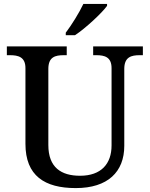

<svg xmlns="http://www.w3.org/2000/svg" viewBox="-20 -951 765 981"><path d="M316 -784V-771H363C418 -807 502 -886 527 -921V-931H406C385 -886 345 -822 316 -784ZM367 10C531 10 615 -73 615 -206V-599C615 -660 651 -669 694 -669H710V-714H456V-669H472C514 -669 550 -660 550 -603V-208C550 -114 497 -53 389 -53C293 -53 227 -95 227 -210V-599C227 -660 262 -669 306 -669H321V-714H15V-669H31C73 -669 110 -660 110 -603V-216C110 -53 208 10 367 10Z"/></svg>

Font: Noto Serif Gurmukhi Medium
Style: Regular
Weight: 500
Designer: Vaibhav Singh and the Monotype Design Team
Foundry: Monotype Imaging Inc.
Version: Version 2.004